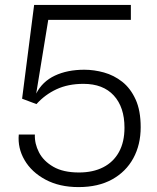

<svg xmlns="http://www.w3.org/2000/svg" viewBox="-20 -747 640 782"><path d="M300 15Q222 15 165.2 -15.5Q108.5 -46 80 -95Q51.5 -144 56.5 -199H122Q120.5 -162 138.8 -126.5Q157 -91 197.2 -67.8Q237.5 -44.5 301.5 -44.5Q359 -44.5 400.5 -65.8Q442 -87 464.5 -127.8Q487 -168.5 487 -227Q487 -310.5 443.5 -358Q400 -405.5 320 -405.5Q257.5 -405.5 210.2 -383.5Q163 -361.5 128.5 -323L70 -345L119 -727H513V-666H176.5L127.5 -366Q152.5 -415 203.5 -439Q254.5 -463 323.5 -463Q363 -463 403.5 -451.8Q444 -440.5 477.8 -414Q511.5 -387.5 532.2 -342.2Q553 -297 553 -229Q553 -157.5 523 -102.5Q493 -47.5 436.5 -16.2Q380 15 300 15Z"/></svg>

Font: Spline Sans Mono Light
Style: Regular
Weight: 300
Monospace: yes
Version: Version 1.004